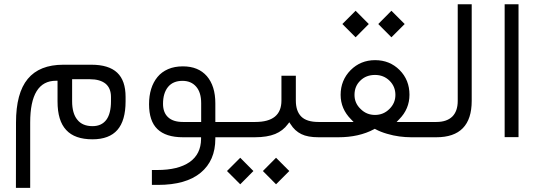

<svg xmlns="http://www.w3.org/2000/svg" viewBox="-20 -657 2579 919"><path d="M410.2 -277.8C442.9 -277.8 467.8 -270.5 485.4 -256.3C502.4 -242.2 511.2 -220.7 511.2 -192.9V-172.4C511.2 -133.8 503.9 -104 489.3 -84C474.1 -63.5 452.1 -53.2 422.9 -53.2C390.6 -53.2 366.2 -63.5 350.1 -84C333.5 -104 325.2 -133.8 325.2 -172.4V-270.5V-277.8H332.5ZM124.5 -70.3C124.5 -203.6 165.5 -270.5 248 -270.5H255.4V-263.2V-171.4C255.4 -109.9 269 -64.5 296.9 -34.7C324.2 -4.9 366.2 9.8 422.9 9.8C476.1 9.8 516.1 -5.4 542 -35.2C567.9 -64.9 581.1 -110.4 581.1 -171.9V-193.4C581.1 -245.1 567.9 -283.7 541 -309.1C514.2 -334.5 472.7 -347.2 417.5 -347.2H283.2C207 -347.2 150.4 -324.7 112.8 -279.3C75.2 -233.9 56.6 -164.1 56.6 -70.3L56.2 242.2H124.5Z M1086.4 0C1090.8 0 1093.8 -2.9 1096.2 -9.3C1098.6 -15.6 1099.6 -23.9 1099.6 -34.7V-40C1099.6 -50.3 1098.6 -58.1 1096.2 -64.5C1093.8 -70.3 1090.8 -73.2 1086.4 -73.2H1018.1H1010.7V-80.6V-162.6C1010.7 -217.8 997.1 -261.2 970.2 -292.5C942.9 -323.7 904.8 -339.4 855.5 -339.4C828.6 -339.4 805.2 -335 784.7 -326.2C763.7 -316.9 747.1 -304.7 733.9 -288.6C720.7 -272.5 710.4 -253.4 703.6 -231.4C696.8 -209.5 693.4 -185.1 693.4 -158.2C693.4 -105 706.5 -64.9 733.4 -39.1C760.3 -13.2 800.8 0 856 0H935.1H942.4V7.3V8.3C941.9 56.6 923.8 93.3 887.7 118.7C851.1 144 799.8 156.7 732.9 156.7H707V228H735.8C825.7 228 894 208.5 940.9 169.4C987.3 130.9 1010.7 76.7 1010.7 7.3V0H1018.1ZM760.3 -160.2C760.3 -193.8 768.1 -220.7 784.2 -240.7C800.3 -260.3 823.2 -270 853.5 -270C881.3 -270 902.8 -260.7 918.9 -242.2C935.1 -223.6 942.9 -197.3 942.9 -163.1V-80.6V-73.2H935.5H855.5C824.7 -73.2 800.8 -80.6 784.7 -95.7C768.6 -110.4 760.3 -131.8 760.3 -160.2Z M1238.3 161.6 1301.3 225.1 1364.7 161.6 1301.3 98.1ZM1066.4 161.6 1129.9 225.1 1192.9 161.6 1129.9 98.1ZM1514.2 0C1518.6 0 1521.5 -3.4 1523.9 -9.8C1526.4 -16.1 1527.3 -24.4 1527.3 -34.7V-40C1527.3 -50.3 1526.4 -58.1 1523.9 -64.5C1521.5 -70.3 1518.6 -73.2 1514.6 -73.2H1504.4C1466.3 -73.2 1439 -82 1421.9 -99.1C1404.8 -116.2 1396 -141.6 1396 -175.8V-294.4H1327.1V-175.8C1327.1 -107.4 1285.6 -73.2 1202.1 -73.2H1082.5C1080.1 -73.2 1077.6 -71.8 1075.7 -69.3C1073.7 -66.4 1072.3 -62.5 1071.3 -57.6C1070.3 -52.7 1069.8 -46.9 1069.8 -40V-34.7C1069.8 -11.7 1074.2 0 1082.5 0H1199.7C1239.3 0 1272 -5.4 1296.9 -15.6C1321.8 -25.9 1342.3 -41.5 1358.4 -63.5L1364.7 -71.8L1370.6 -63C1384.3 -41 1401.4 -25.4 1422.4 -15.1C1442.9 -4.9 1470.2 0 1504.9 0Z M2013.7 0C2015.6 0 2017.6 -1 2019 -2.4C2020.5 -3.9 2022 -6.3 2022.9 -9.8C2023.9 -12.7 2024.9 -16.1 2025.4 -20.5C2025.9 -24.9 2026.4 -29.3 2026.4 -34.7V-40C2026.4 -50.3 2025.4 -58.1 2022.9 -64.5C2020.5 -70.3 2017.6 -73.2 2013.7 -73.2H1896H1878.4L1890.6 -85.9C1923.3 -118.7 1939.9 -158.2 1939.9 -203.6C1939.9 -250.5 1924.3 -290 1892.6 -321.8C1860.8 -353.5 1821.8 -369.1 1775.4 -369.1C1729 -369.1 1689.9 -353 1658.2 -321.3C1626.5 -289.1 1610.4 -249.5 1610.4 -203.1C1610.4 -158.2 1627 -119.1 1660.2 -85.9L1672.4 -73.2H1654.8H1510.3C1507.8 -73.2 1505.4 -71.8 1503.4 -69.3C1501.5 -66.4 1500 -62.5 1499 -57.6C1498 -52.7 1497.6 -46.9 1497.6 -40V-34.7C1497.6 -11.7 1502 0 1510.3 0H1599.6C1665 0 1722.2 -12.7 1770.5 -38.6L1773.9 -40.5L1777.3 -38.6C1793.5 -29.8 1812 -22.5 1832.5 -16.6C1852.5 -10.7 1872.6 -6.3 1891.6 -3.9C1910.6 -1.5 1929.2 0 1947.8 0ZM1872.6 -202.6C1872.6 -176.3 1862.8 -153.8 1843.8 -135.3C1824.7 -116.2 1801.8 -106.9 1774.9 -106.9C1748 -106.9 1725.1 -116.2 1706.1 -135.3C1686.5 -153.8 1676.8 -176.3 1676.8 -202.6C1676.8 -230.5 1686 -253.4 1705.1 -271.5C1723.6 -289.6 1747.1 -298.3 1774.9 -298.3C1802.7 -298.3 1825.7 -289.1 1844.7 -270.5C1863.3 -252 1872.6 -229.5 1872.6 -202.6ZM1790.5 -542 1853.5 -478.5 1917 -542 1853.5 -605.5ZM1618.7 -542 1682.1 -478.5 1745.1 -542 1682.1 -605.5Z M2009.8 -73.2C2007.3 -73.2 2004.9 -71.8 2002.9 -69.3C2001 -66.4 1999.5 -62.5 1998.5 -57.6C1997.6 -52.7 1997.1 -46.9 1997.1 -40V-34.7C1997.1 -11.7 2001.5 0 2009.8 0H2068.4C2181.2 0 2237.8 -58.1 2237.8 -174.3V-636.7H2170.9V-173.8C2170.9 -141.1 2162.1 -116.2 2145 -99.1C2127.4 -82 2102.1 -73.2 2068.8 -73.2Z M2395.5 -636.7V-0.5H2461.9V-636.7Z"/></svg>

Font: Shabnam FD Light
Style: Regular
Weight: 300
Foundry: DejaVu fonts team - Redesigned by Saber Rastikerdar - Based on Vazir font
Version: Version 5.00;October 20, 2019;FontCreator 12.0.0.2547 64-bit